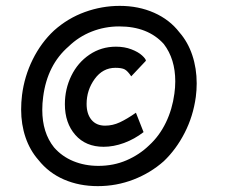

<svg xmlns="http://www.w3.org/2000/svg" viewBox="-20 -585 777 654"><path d="M111 -40Q82 -73 67 -117Q52 -161 52 -212Q52 -236 55 -261Q63 -325 91.5 -382.5Q120 -440 164 -481Q211 -523 269 -544Q327 -565 388 -565Q452 -565 505 -541.5Q558 -518 591 -475Q620 -442 635 -397Q650 -352 650 -301Q650 -278 647 -255Q638 -189 609 -132.5Q580 -76 538 -36Q493 4 435 26.5Q377 49 313 49Q250 49 198 26.5Q146 4 111 -40ZM488 -90Q523 -122 545 -167.5Q567 -213 574 -266Q577 -287 577 -308Q577 -384 538 -435Q484 -495 386 -495Q337 -495 292.5 -477.5Q248 -460 214 -427Q141 -364 127 -255Q124 -233 124 -211Q124 -133 164 -83Q191 -52 230 -36Q269 -20 315 -20Q367 -20 411 -39Q455 -58 488 -90ZM201 -230Q201 -282 223 -327Q245 -372 285 -399Q325 -426 375 -426Q404 -426 427.5 -417Q451 -408 464 -396Q477 -384 477 -378L427 -325Q415 -343 405 -348.5Q395 -354 373 -354Q330 -354 302.5 -316Q275 -278 275 -231Q275 -197 291.5 -177Q308 -157 338 -157Q364 -157 388.5 -168.5Q413 -180 443 -201L469 -135Q438 -111 402.5 -98Q367 -85 333 -85Q272 -85 236.5 -125.5Q201 -166 201 -230Z"/></svg>

Font: Bellota
Style: Bold Italic
Weight: 700
Italic angle: -7.5°
Designer: Kemie Guaida
Foundry: Kemie Guaida
Version: Version 4.001